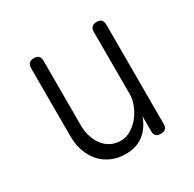

<svg xmlns="http://www.w3.org/2000/svg" viewBox="-130 -699 859 848"><g transform="rotate(-30 300.0 -275.0)"><path d="M428 -209V-528Q428 -544 436 -552Q444 -560 460 -560Q477 -560 484.5 -552Q492 -544 492 -528V-22Q492 -6 484 2Q476 10 460 10Q443 10 435.5 2Q428 -6 428 -22V-98Q410 -47 373.5 -18.5Q337 10 282 10Q242 10 209.5 -4.5Q177 -19 154.5 -44.5Q132 -70 120 -105Q108 -140 108 -182V-528Q108 -544 116 -552Q124 -560 140 -560Q157 -560 164.5 -552Q172 -544 172 -528V-199Q172 -170 180 -143.5Q188 -117 203 -96.5Q218 -76 240.5 -64Q263 -52 292 -52Q320 -52 344.5 -67Q369 -82 387.5 -105Q406 -128 417 -156Q428 -184 428 -209Z"/></g></svg>

Font: Maple Mono ExtraLight
Style: Regular
Weight: 275
Monospace: yes
Designer: subframe7536
Version: Version 7.000